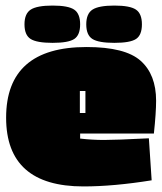

<svg xmlns="http://www.w3.org/2000/svg" viewBox="-20 -660 583 690"><path d="M541 -298Q541 -255 533 -180H268V-162Q311 -157 354 -157Q397 -157 515 -163L525 -12Q388 10 280 10Q2 10 2 -237Q2 -491 291 -491Q430 -491 485.5 -441.5Q541 -392 541 -298ZM391 -506Q334 -506 312 -520Q290 -534 290 -572.5Q290 -611 312.5 -625.5Q335 -640 391 -640Q447 -640 468.5 -625.5Q490 -611 490 -572.5Q490 -534 469 -520Q448 -506 391 -506ZM169 -506Q112 -506 90 -520Q68 -534 68 -572.5Q68 -611 90.5 -625.5Q113 -640 169 -640Q225 -640 246.5 -625.5Q268 -611 268 -572.5Q268 -534 247 -520Q226 -506 169 -506ZM287 -254V-333H267V-254Z"/></svg>

Font: Passion One Black
Style: Regular
Weight: 900
Designer: Alejandro Lo Celso
Foundry: Fontstage
Version: Version 1.002